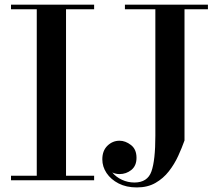

<svg xmlns="http://www.w3.org/2000/svg" viewBox="-20 -770 955 820"><path d="M27 -19.5H137V-730.5H27V-750H382V-730.5H262V-19.5H382V0H27ZM513.5 -750H868V-730.5H768V-170Q757 -139 741 -104Q725 -69 701.2 -38.5Q677.5 -8 644 11.2Q610.5 30.5 564.5 30.5Q519.5 30.5 486.5 13.5Q453.5 -3.5 435.2 -30.8Q417 -58 417 -89.5Q417 -126.5 439 -147.8Q461 -169 490.5 -169Q515.5 -169 539.2 -150.8Q563 -132.5 563 -96Q563 -62 541 -44.2Q519 -26.5 490.5 -26.5Q474.5 -26.5 459.5 -33.5Q475.5 -14 500.8 -2.2Q526 9.5 554 9.5Q610 9.5 626.8 -38Q643.5 -85.5 643.5 -190V-730.5H513.5Z"/></svg>

Font: Bodoni* 11pt Medium
Style: Regular
Weight: 500
Version: Version 2.3